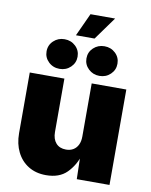

<svg xmlns="http://www.w3.org/2000/svg" viewBox="-99 -992 842 1072"><g transform="rotate(10 322.0 -456.0)"><path d="M236.3 7.8Q178.7 7.8 136.5 -18.3Q94.2 -44.4 71.3 -90.6Q48.3 -136.7 48.3 -196.8V-541H244.6V-238.3Q244.6 -198.2 264.9 -175.3Q285.2 -152.3 321.8 -152.3Q345.7 -152.3 363 -162.8Q380.4 -173.3 389.9 -192.9Q399.4 -212.4 399.4 -239.7V-541H595.7V0H410.2L406.7 -140.1H416Q396.5 -77.1 354.2 -34.7Q312 7.8 236.3 7.8ZM434.1 -589.8Q397.5 -589.8 371.8 -614.3Q346.2 -638.7 346.2 -673.8Q346.2 -709.5 371.8 -733.6Q397.5 -757.8 434.1 -757.8Q471.2 -757.8 496.6 -733.6Q522 -709.5 522 -673.8Q522 -638.7 496.6 -614.3Q471.2 -589.8 434.1 -589.8ZM208 -589.8Q170.9 -589.8 145.5 -614.3Q120.1 -638.7 120.1 -673.8Q120.1 -709.5 145.8 -733.6Q171.4 -757.8 208 -757.8Q245.1 -757.8 270.5 -733.6Q295.9 -709.5 295.9 -673.8Q295.9 -638.7 270.5 -614.3Q245.1 -589.8 208 -589.8ZM266.1 -790.5 325.7 -920.4H465.3L371.6 -790.5Z"/></g></svg>

Font: Inter 17pt Black
Style: Regular
Weight: 900
Version: Version 4.001;git-66647c0bb